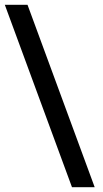

<svg xmlns="http://www.w3.org/2000/svg" viewBox="-20 -756 425 795"><path d="M372 19H278Q208 -171 139 -358.5Q70 -546 0 -736H94Q164 -546 233 -358.5Q302 -171 372 19Z"/></svg>

Font: Josefin Slab
Style: Bold
Weight: 700
Designer: Santiago Orozco
Foundry: Typemade
Version: Version 2.000